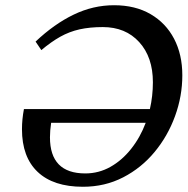

<svg xmlns="http://www.w3.org/2000/svg" viewBox="-20 -702 717 734"><path d="M71.5 -285H553Q564.5 -335 564.5 -387.5Q564.5 -483.5 512.2 -541Q460 -598.5 373 -598.5Q323.5 -598.5 284.2 -589.8Q245 -581 210.2 -561.5Q175.5 -542 138 -510.5L116 -543Q187.5 -610.5 261.8 -646.2Q336 -682 416 -682Q497 -682 555.5 -648Q614 -614 645.5 -553.8Q677 -493.5 677 -414Q677 -334.5 649.2 -258.2Q621.5 -182 571 -121Q520.5 -60 450.8 -24Q381 12 297 12Q184 12 124 -44.8Q64 -101.5 64 -208Q64 -245.5 71.5 -285ZM171 -177Q171 -39 306 -39Q357.5 -39 402 -64Q446.5 -89 481.2 -132.8Q516 -176.5 537 -232.5H175.5Q171 -202.5 171 -177Z"/></svg>

Font: Newsreader Text SemiBold
Style: Italic
Weight: 600
Italic angle: -17°
Designer: Hugues Gentile
Foundry: Production Type
Version: Version 1.001